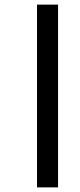

<svg xmlns="http://www.w3.org/2000/svg" viewBox="-20 -671 346 830"><path d="M140 139V-651H231V139Z"/></svg>

Font: Noto Sans Telugu ExtraCondensed Medium
Style: Regular
Weight: 500
Width: 2
Designer: Jelle Bosma - Monotype Design Team
Foundry: Monotype Imaging Inc.
Version: Version 2.005; ttfautohint (v1.8.4.7-5d5b)